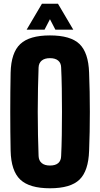

<svg xmlns="http://www.w3.org/2000/svg" viewBox="-20 -1000 536 1030"><path d="M248 10Q138 10 88.8 -36.5Q39.5 -83 37 -191Q36 -240 35.5 -293Q35 -346 35 -400.5Q35 -455 35.5 -508Q36 -561 37 -610Q39.5 -717.5 88.8 -763.8Q138 -810 248 -810Q358.5 -810 406.5 -763.8Q454.5 -717.5 458 -610Q460 -560 461 -507Q462 -454 462 -399.8Q462 -345.5 461 -292.8Q460 -240 458 -191Q454.5 -83 406.5 -36.5Q358.5 10 248 10ZM248 -112Q277.5 -112 292.5 -125.2Q307.5 -138.5 308 -163Q310.5 -214 311.5 -275Q312.5 -336 312.5 -400.5Q312.5 -465 311.5 -526Q310.5 -587 308 -638Q307.5 -662 292 -675Q276.5 -688 248 -688Q219.5 -688 203.8 -675Q188 -662 187 -638Q185 -587 183.8 -526Q182.5 -465 182.5 -400.5Q182.5 -336 183.8 -275Q185 -214 187 -163Q188 -138.5 203.8 -125.2Q219.5 -112 248 -112ZM123 -841 205 -980H291L373 -841H277L248 -897L219 -841Z"/></svg>

Font: Big Shoulders Display Thin Black
Style: Regular
Weight: 900
Version: Version 2.002